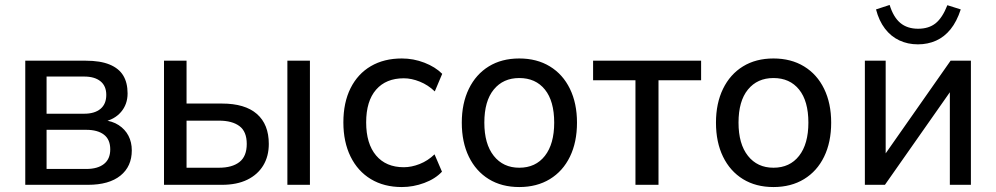

<svg xmlns="http://www.w3.org/2000/svg" viewBox="-20 -746 4020 775"><path d="M82 0V-501H326Q385 -501 422.5 -485.5Q460 -470 477.5 -441Q495 -412 495 -369Q495 -325 468.5 -294Q442 -263 396 -254V-261Q433 -258 459 -241Q485 -224 498.5 -198Q512 -172 512 -139Q512 -74 466 -37Q420 0 335 0ZM168 -64H328Q374 -64 399.5 -84Q425 -104 425 -143Q425 -183 399.5 -202.5Q374 -222 328 -222H168ZM168 -287H320Q362 -287 385.5 -306.5Q409 -326 409 -363Q409 -399 385.5 -418Q362 -437 320 -437H168Z M642 0V-501H733V-328H876Q969 -328 1017 -286Q1065 -244 1065 -165Q1065 -115 1042.5 -78Q1020 -41 978 -20.5Q936 0 876 0ZM733 -69H864Q917 -69 946.5 -92Q976 -115 976 -165Q976 -215 946.5 -237Q917 -259 864 -259H733ZM1140 0V-501H1231V0Z M1602 9Q1530 9 1477 -23Q1424 -55 1395 -114Q1366 -173 1366 -252Q1366 -332 1395 -390Q1424 -448 1477 -479Q1530 -510 1602 -510Q1649 -510 1693 -493Q1737 -476 1765 -448L1735 -377Q1708 -403 1674.5 -416.5Q1641 -430 1610 -430Q1538 -430 1498 -384Q1458 -338 1458 -252Q1458 -166 1498 -118.5Q1538 -71 1610 -71Q1641 -71 1674 -84Q1707 -97 1734 -123L1764 -53Q1737 -24 1692.5 -7.5Q1648 9 1602 9Z M2076 9Q2005 9 1953 -23Q1901 -55 1872.5 -113.5Q1844 -172 1844 -251Q1844 -329 1872.5 -387.5Q1901 -446 1953 -478Q2005 -510 2076 -510Q2147 -510 2199.5 -478Q2252 -446 2280.5 -387.5Q2309 -329 2309 -251Q2309 -172 2280.5 -113.5Q2252 -55 2199.5 -23Q2147 9 2076 9ZM2076 -69Q2142 -69 2179.5 -117Q2217 -165 2217 -251Q2217 -338 2179.5 -384.5Q2142 -431 2076 -431Q2011 -431 1973 -384.5Q1935 -338 1935 -251Q1935 -165 1973 -117Q2011 -69 2076 -69Z M2545 0V-422H2374V-501H2810V-422H2638V0Z M3102 9Q3031 9 2979 -23Q2927 -55 2898.5 -113.5Q2870 -172 2870 -251Q2870 -329 2898.5 -387.5Q2927 -446 2979 -478Q3031 -510 3102 -510Q3173 -510 3225.5 -478Q3278 -446 3306.5 -387.5Q3335 -329 3335 -251Q3335 -172 3306.5 -113.5Q3278 -55 3225.5 -23Q3173 9 3102 9ZM3102 -69Q3168 -69 3205.5 -117Q3243 -165 3243 -251Q3243 -338 3205.5 -384.5Q3168 -431 3102 -431Q3037 -431 2999 -384.5Q2961 -338 2961 -251Q2961 -165 2999 -117Q3037 -69 3102 -69Z M3471 0V-501H3555V-107H3541L3817 -501H3899V0H3814V-395H3829L3552 0ZM3685 -567Q3644 -567 3610 -583Q3576 -599 3552 -630.5Q3528 -662 3516 -708L3571 -726Q3586 -677 3614 -653.5Q3642 -630 3686 -630Q3729 -630 3756.5 -652Q3784 -674 3804 -725L3858 -708Q3842 -659 3817 -628Q3792 -597 3758.5 -582Q3725 -567 3685 -567Z"/></svg>

Font: Nunitoga
Style: Medium
Weight: 500
Designer: Vernon Adams
Foundry: Vernon Adams
Version: Version 1.0